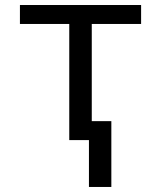

<svg xmlns="http://www.w3.org/2000/svg" viewBox="-20 -556 640 762"><path d="M254.9 0V-460.9H59.1V-536.1H540V-460.9H344.2V-75.2H421.9V186H333V0Z"/></svg>

Font: Apple Sans Adjectives
Style: Regular
Weight: 400
Monospace: yes
Foundry: Apple Sans Adjectives
Version: Version 0.01